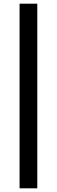

<svg xmlns="http://www.w3.org/2000/svg" viewBox="-20 -770 308 1040"><path d="M86 250V-750H182V250Z"/></svg>

Font: Giro Regular
Style: Bold
Weight: 700
Designer: Paul D. Hunt
Foundry: Adobe Systems Incorporated
Version: Version 1.000;PS 1.0;hotconv 1.0.88;makeotf.lib2.5.647800